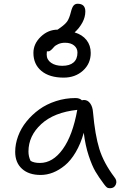

<svg xmlns="http://www.w3.org/2000/svg" viewBox="-20 -957 655 1024"><path d="M319.8 -543Q243.7 -543 200.9 -578.6Q158.2 -614.3 158.2 -674.8Q158.2 -723.6 197.5 -761.2Q236.8 -798.8 287.1 -798.8Q295.9 -804.2 304.2 -811Q330.1 -829.6 340.1 -845.5Q350.1 -861.3 357.9 -892.1Q364.3 -918 372.6 -927.5Q380.9 -937 394 -937Q435.1 -937 435.1 -896Q435.1 -865.7 419.2 -836.4Q403.3 -807.1 377.9 -784.2Q418.9 -772 441.4 -743.4Q463.9 -714.8 463.9 -674.8Q463.9 -617.7 422.6 -580.3Q381.3 -543 319.8 -543ZM229 -666Q229 -638.7 252.2 -622.3Q275.4 -606 312 -606Q351.6 -606 372.3 -624Q393.1 -642.1 393.1 -676.8Q393.1 -699.7 375.2 -714.4Q357.4 -729 327.1 -729Q306.6 -729 290.8 -721.9Q274.9 -714.8 267.6 -706.1Q260.3 -697.3 252.4 -690.2Q244.6 -683.1 237.8 -683.1H230Q229 -678.2 229 -666ZM196.8 -23.9Q133.3 -23.9 97.2 -56.9Q61 -89.8 61 -147Q61 -188.5 76.4 -230.5Q91.8 -272.5 121.1 -308.8Q150.4 -345.2 189.2 -373.3Q228 -401.4 278.3 -417.7Q328.6 -434.1 382.8 -434.1Q404.8 -434.1 417 -421.9Q422.9 -423.8 428.2 -423.8Q447.8 -423.8 460.9 -405.8Q474.1 -387.7 476.1 -357.9Q486.8 -237.3 509.8 -162.8Q532.7 -88.4 590.8 -11.2Q606 7.3 597.7 27.1Q589.4 46.9 566.9 46.9Q555.7 46.9 549.8 42.2Q543.9 37.6 535.2 25.9Q506.3 -12.7 488.8 -42.5Q471.2 -72.3 453.1 -126.5Q435.1 -180.7 426.8 -249Q410.2 -189.9 383.8 -145.3Q357.4 -100.6 326.2 -75Q294.9 -49.3 262.5 -36.6Q230 -23.9 196.8 -23.9ZM131.8 -148.9Q131.8 -122.1 143.1 -99.1Q161.1 -87.9 192.9 -87.9Q261.7 -87.9 314.7 -161.4Q367.7 -234.9 392.1 -371.1Q268.1 -357.9 200 -295.2Q131.8 -232.4 131.8 -148.9Z"/></svg>

Font: Shantell Sans Irregular Bouncy
Style: Regular
Weight: 300
Designer: Stephen Nixon, Anya Danilova, Shantell Martin
Foundry: Arrow Type
Version: Version 1.006;[9816181b4]